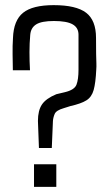

<svg xmlns="http://www.w3.org/2000/svg" viewBox="-20 -724 422 744"><path d="M180.7 -150.4H130.9L127 -255.4Q127 -295.9 142.6 -319.1Q158.2 -342.3 198.2 -358.9L231 -366.7Q268.6 -375.5 276.4 -396Q284.2 -416.5 284.2 -454.1V-589.4Q284.2 -616.7 261.5 -629.6Q238.8 -642.6 189 -642.6Q141.1 -642.6 120.4 -629.6Q99.6 -616.7 97.2 -589.4Q94.2 -556.2 94.2 -521.5Q94.2 -486.8 96.2 -451.7H29.8Q29.3 -482.4 28.8 -514.4Q28.3 -546.4 30.3 -576.7Q32.7 -645 69.6 -674.6Q106.4 -704.1 188 -704.1Q274.9 -704.1 313.5 -674.8Q352.1 -645.5 352.1 -577.1Q352.1 -537.6 352.5 -514.9Q353 -492.2 353.5 -478.8Q354 -465.3 353 -454.1Q350.6 -402.8 343 -375.5Q335.4 -348.1 314.9 -335.2Q294.4 -322.3 252.9 -313L226.6 -304.7Q197.8 -296.4 191.9 -282.5Q186 -268.6 185.1 -254.9ZM198.2 0H111.8V-87.4H198.2Z"/></svg>

Font: Agdasima
Style: Regular
Weight: 400
Width: 3
Designer: The DocRepair Project, Patric King
Foundry: Google
Version: Version 2.002